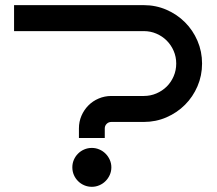

<svg xmlns="http://www.w3.org/2000/svg" viewBox="-20 -720 838 740"><path d="M758.8 -475.1Q758.8 -428.7 741.2 -387.7Q723.6 -346.7 693.1 -316.2Q662.6 -285.6 621.6 -267.8Q580.6 -250 534.2 -250H409.2Q398.4 -250 391.1 -242.7Q383.8 -235.4 383.8 -225.1V-188H284.2V-225.1Q284.2 -251 293.9 -273.7Q303.7 -296.4 320.6 -313.5Q337.4 -330.6 360.4 -340.3Q383.3 -350.1 409.2 -350.1H534.2Q560.1 -350.1 582.8 -359.9Q605.5 -369.6 622.6 -386.5Q639.6 -403.3 649.4 -426.3Q659.2 -449.2 659.2 -475.1Q659.2 -501 649.4 -523.7Q639.6 -546.4 622.6 -563.5Q605.5 -580.6 582.8 -590.3Q560.1 -600.1 534.2 -600.1H34.2V-700.2H534.2Q580.6 -700.2 621.6 -682.4Q662.6 -664.6 693.1 -634Q723.6 -603.5 741.2 -562.5Q758.8 -521.5 758.8 -475.1ZM409.2 -75.2Q409.2 -59.6 403.1 -45.9Q397 -32.2 386.7 -22Q376.5 -11.7 362.8 -5.9Q349.1 0 334 0Q318.4 0 304.7 -5.9Q291 -11.7 280.8 -22Q270.5 -32.2 264.6 -45.9Q258.8 -59.6 258.8 -75.2Q258.8 -90.3 264.6 -104Q270.5 -117.7 280.8 -127.9Q291 -138.2 304.7 -144Q318.4 -149.9 334 -149.9Q349.1 -149.9 362.8 -144Q376.5 -138.2 386.7 -127.9Q397 -117.7 403.1 -104Q409.2 -90.3 409.2 -75.2Z"/></svg>

Font: Bruno Ace
Style: Regular
Weight: 400
Designer: Astigmatic (AOETI)
Foundry: Astigmatic (AOETI)
Version: Version 1.000